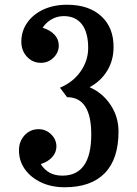

<svg xmlns="http://www.w3.org/2000/svg" viewBox="-20 -780 580 810"><path d="M249 -712Q221 -712 197.5 -698.5Q174 -685 160 -663Q192 -653 210 -633.5Q228 -614 228 -588Q228 -558 205 -536Q182 -514 150 -515Q116 -516 93 -541.5Q70 -567 70 -604Q70 -649 95 -684.5Q120 -720 163.5 -740Q207 -760 263 -760Q355 -760 407.5 -711.5Q460 -663 459 -580Q459 -526 432.5 -482Q406 -438 358 -412Q413 -388 446.5 -337.5Q480 -287 480 -225Q480 -109 422 -49.5Q364 10 253 10Q197 10 153.5 -10.5Q110 -31 85 -66Q60 -101 60 -146Q60 -183 83 -208.5Q106 -234 140 -235Q172 -236 195 -214Q218 -192 218 -162Q218 -137 200 -117Q182 -97 152 -88Q182 -39 243 -39Q365 -39 365 -213Q365 -370 263 -370L233 -410Q288 -433 320 -478.5Q352 -524 352 -578Q352 -643 325.5 -677.5Q299 -712 249 -712Z"/></svg>

Font: Girassol
Style: Regular
Weight: 400
Width: 3
Designer: Liam Spradlin
Version: Version 1.004